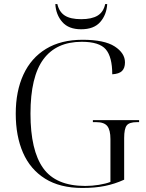

<svg xmlns="http://www.w3.org/2000/svg" viewBox="-20 -921 722 951"><path d="M388 10Q277 10 203.5 -36Q130 -82 94 -164.5Q58 -247 58 -358Q58 -469 96 -551.5Q134 -634 208 -679Q282 -724 389 -724Q497 -724 548 -691Q599 -658 599 -612Q599 -584 584.5 -569.5Q570 -555 536 -553Q536 -639 504 -676.5Q472 -714 385 -714Q259 -714 195 -627.5Q131 -541 131 -358Q131 -176 194 -88Q257 0 402 0Q436 0 470 -5.5Q504 -11 527 -20V-232Q527 -277 511.5 -296.5Q496 -316 457 -316H440V-326H669V-316H658Q620 -316 607.5 -299.5Q595 -283 595 -237V-31Q549 -10 500 0Q451 10 388 10ZM382 -776Q320 -776 288.5 -812Q257 -848 254 -901H264Q273 -862 301 -844Q329 -826 382 -826Q435 -826 464 -844Q493 -862 501 -901H511Q508 -848 476.5 -812Q445 -776 382 -776Z"/></svg>

Font: Noto Serif Display Light
Style: Regular
Weight: 300
Designer: Monotype Design Team
Foundry: Monotype Imaging Inc.
Version: Version 2.009